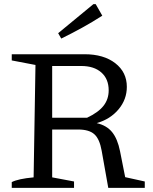

<svg xmlns="http://www.w3.org/2000/svg" viewBox="-20 -911 740 931"><path d="M587 -52 682 -31V0H505L473 -180Q463 -237 437.5 -260Q412 -283 359 -283H233V-51L339 -31V0H37V-28Q68 -44 143 -51L152 -596L37 -618V-648H390Q483 -648 539 -604.5Q595 -561 595 -490Q595 -429 555 -381Q515 -333 449 -314Q497 -303 523.5 -270.5Q550 -238 562 -178ZM374 -591H233V-340H402Q457 -366 482 -398Q507 -430 507 -473Q507 -528 471.5 -559.5Q436 -591 374 -591ZM277 -724 262 -750 433 -891H444L476 -835Q428 -804 378 -776.5Q328 -749 277 -724Z"/></svg>

Font: Piazzolla
Style: Regular
Weight: 400
Designer: Juan Pablo del Peral
Foundry: Huerta Tipografica
Version: Version 1.330